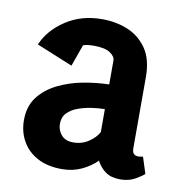

<svg xmlns="http://www.w3.org/2000/svg" viewBox="-62 -548 586 612"><g transform="rotate(10 230.5 -242.5)"><path d="M177 4Q131 4 98.5 -13Q66 -30 48.5 -60.5Q31 -91 31 -129Q31 -174 54 -204Q77 -234 114.5 -252.5Q152 -271 195 -279Q238 -287 279 -288V-365Q279 -379 262 -390Q245 -401 210 -401Q201 -401 191 -400Q181 -399 175 -396L150 -326L33 -374Q53 -422 103.5 -455.5Q154 -489 221 -489Q266 -489 304 -473.5Q342 -458 366 -423.5Q390 -389 390 -331V-101Q390 -88 395.5 -83Q401 -78 409 -78Q414 -78 419 -79Q424 -80 425 -80L442 -27Q435 -20 414.5 -8Q394 4 366 4Q336 4 318 -9Q300 -22 289 -43Q269 -23 240.5 -9.5Q212 4 177 4ZM198 -86Q226 -86 248 -101Q270 -116 279 -134V-208Q259 -208 236 -204.5Q213 -201 192.5 -193.5Q172 -186 159 -172.5Q146 -159 146 -137Q146 -117 159 -101.5Q172 -86 198 -86Z"/></g></svg>

Font: Kreon SemiBold
Style: Regular
Weight: 600
Designer: Julia Petretta
Foundry: Julia Petretta and Eli Heuer
Version: Version 2.002